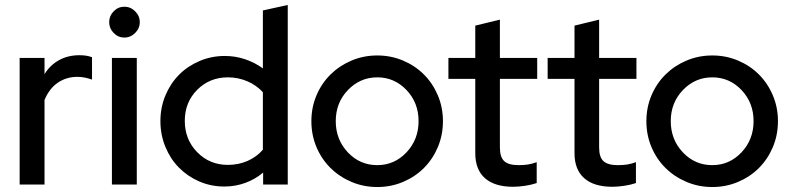

<svg xmlns="http://www.w3.org/2000/svg" viewBox="-20 -742 3184 772"><path d="M59 0V-509H159V-444Q182 -481 218 -500.5Q254 -520 299 -520Q315 -520 327 -518Q339 -516 350 -512V-422Q336 -427 321 -430Q306 -433 291 -433Q247 -433 212.5 -409.5Q178 -386 159 -340V0Z M480 -591Q455 -591 437 -609.5Q419 -628 419 -653Q419 -678 437 -696.5Q455 -715 480 -715Q505 -715 523.5 -696.5Q542 -678 542 -653Q542 -628 523.5 -609.5Q505 -591 480 -591ZM530 -509V0H430V-509Z M1038 0V-48Q1006 -21 966 -6.5Q926 8 882 8Q828 8 781 -12.5Q734 -33 699.5 -68Q665 -103 645 -151.5Q625 -200 625 -255Q625 -310 645 -358Q665 -406 699.5 -441Q734 -476 782 -496.5Q830 -517 884 -517Q926 -517 965 -504Q1004 -491 1037 -467V-700L1137 -722V0ZM723 -256Q723 -181 773 -130Q823 -79 896 -79Q939 -79 975.5 -95Q1012 -111 1037 -140V-371Q1012 -399 975 -415Q938 -431 896 -431Q823 -431 773 -381Q723 -331 723 -256Z M1232 -255Q1232 -310 1252.5 -358.5Q1273 -407 1309 -442.5Q1345 -478 1393.5 -498.5Q1442 -519 1497 -519Q1552 -519 1600.5 -498.5Q1649 -478 1684.5 -442.5Q1720 -407 1740.5 -358.5Q1761 -310 1761 -255Q1761 -199 1740.5 -150.5Q1720 -102 1684.5 -66.5Q1649 -31 1600.5 -10.5Q1552 10 1497 10Q1442 10 1393.5 -10.5Q1345 -31 1309 -66.5Q1273 -102 1252.5 -150.5Q1232 -199 1232 -255ZM1497 -78Q1566 -78 1614.5 -129.5Q1663 -181 1663 -255Q1663 -329 1614.5 -380Q1566 -431 1497 -431Q1428 -431 1379 -380Q1330 -329 1330 -255Q1330 -181 1378.5 -129.5Q1427 -78 1497 -78Z M1891 -126V-425H1783V-509H1891V-639L1990 -663V-509H2140V-425H1990V-149Q1990 -110 2007.5 -94Q2025 -78 2065 -78Q2086 -78 2102.5 -80.5Q2119 -83 2138 -90V-6Q2118 1 2091.5 5Q2065 9 2043 9Q1969 9 1930 -25.5Q1891 -60 1891 -126Z M2290 -126V-425H2182V-509H2290V-639L2389 -663V-509H2539V-425H2389V-149Q2389 -110 2406.5 -94Q2424 -78 2464 -78Q2485 -78 2501.5 -80.5Q2518 -83 2537 -90V-6Q2517 1 2490.5 5Q2464 9 2442 9Q2368 9 2329 -25.5Q2290 -60 2290 -126Z M2579 -255Q2579 -310 2599.5 -358.5Q2620 -407 2656 -442.5Q2692 -478 2740.5 -498.5Q2789 -519 2844 -519Q2899 -519 2947.5 -498.5Q2996 -478 3031.5 -442.5Q3067 -407 3087.5 -358.5Q3108 -310 3108 -255Q3108 -199 3087.5 -150.5Q3067 -102 3031.5 -66.5Q2996 -31 2947.5 -10.5Q2899 10 2844 10Q2789 10 2740.5 -10.5Q2692 -31 2656 -66.5Q2620 -102 2599.5 -150.5Q2579 -199 2579 -255ZM2844 -78Q2913 -78 2961.5 -129.5Q3010 -181 3010 -255Q3010 -329 2961.5 -380Q2913 -431 2844 -431Q2775 -431 2726 -380Q2677 -329 2677 -255Q2677 -181 2725.5 -129.5Q2774 -78 2844 -78Z"/></svg>

Font: Red Hat Display Medium
Style: Regular
Weight: 500
Designer: Pentagram / MCKL
Foundry: Pentagram / MCKL
Version: Version 1.005; Red Hat Display Medium